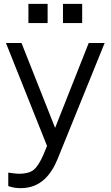

<svg xmlns="http://www.w3.org/2000/svg" viewBox="-20 -760 576 1000"><path d="M228 -640V-740H128V-640ZM408 -640V-740H308V-640ZM88 220C194 220 248 146 280 68L525 -536H442L267 -94L92 -536H11L225 0L206 46C189 85 172 111 155 125C138 138 113 145 80 145C59 145 36 140 23 139V209C44 217 67 220 88 220Z"/></svg>

Font: Plus Jakarta Sans
Style: Regular
Weight: 400
Designer: Gumpita Rahayu
Foundry: Tokotype
Version: Version 2.071;gftools[0.9.30]